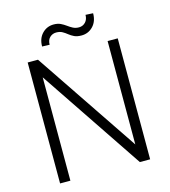

<svg xmlns="http://www.w3.org/2000/svg" viewBox="-127 -988 964 1090"><g transform="rotate(-15 355.0 -443.5)"><path d="M619.6 -710.9V0H559.1L150.9 -607.4V0H90.3V-710.9H150.9L560.1 -103.5V-710.9ZM477.5 -887.2 521.5 -884.8Q521.5 -837.4 493.9 -808.6Q466.3 -779.8 425.8 -779.8Q400.4 -779.8 383.5 -787.8Q366.7 -795.9 353.5 -806.6Q340.3 -817.4 325.9 -825.4Q311.5 -833.5 290.5 -833.5Q268.1 -833.5 252.4 -818.4Q236.8 -803.2 236.8 -775.9L192.9 -777.3Q192.9 -824.2 220.5 -852.8Q248 -881.3 288.1 -881.3Q311.5 -881.3 328.4 -873.3Q345.2 -865.2 359.4 -854.7Q373.5 -844.2 388.7 -836.2Q403.8 -828.1 423.8 -828.1Q446.3 -828.1 461.9 -844.2Q477.5 -860.4 477.5 -887.2Z"/></g></svg>

Font: Vazirmatn UI FD ExtraLight
Style: Regular
Weight: 200
Designer: Saber Rastikerdar
Foundry: Saber Rastikerdar
Version: Version 33.003